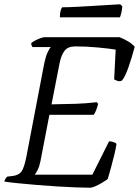

<svg xmlns="http://www.w3.org/2000/svg" viewBox="-27 -878 650 898"><path d="M396 0Q370 0 329 -1.5Q288 -3 240 -6Q192 -9 144.5 -13Q97 -17 57 -21Q17 -25 -7 -29Q-3 -43 7 -52L33 -55Q62 -59 74 -76.5Q86 -94 96 -143L180 -582Q187 -615 196 -634Q205 -653 211 -658H125Q123 -660 121 -665Q119 -670 119 -676Q125 -682 137.5 -688.5Q150 -695 162.5 -699.5Q175 -704 181 -704H532Q551 -697 572 -684.5Q593 -672 603 -659Q589 -606 573 -561Q557 -516 543 -501Q532 -496 521.5 -500Q511 -504 507 -507L514 -646Q483 -651 430 -656Q377 -661 326 -661Q290 -661 274.5 -640Q259 -619 252 -584L214 -390Q280 -391 327 -392.5Q374 -394 426 -400L432 -392Q427 -373 421.5 -360Q416 -347 411 -341H204L162 -123Q157 -99 149 -83Q141 -67 135 -61H405L483 -217Q496 -217 506.5 -212.5Q517 -208 518 -205Q515 -185 508 -155.5Q501 -126 492.5 -95.5Q484 -65 477 -41Q468 -34 452.5 -24.5Q437 -15 421.5 -8Q406 -1 396 0ZM253 -797Q253 -816 256.5 -828Q260 -840 264 -844Q291 -844 330 -846Q369 -848 409.5 -850.5Q450 -853 483.5 -855Q517 -857 535 -858L545 -849Q544 -832 540.5 -818Q537 -804 534 -797Z"/></svg>

Font: Texturina 72pt 72pt Light
Style: Italic
Weight: 300
Italic angle: -11°
Designer: Guillermo Torres Carreño
Foundry: Omnibus-Type
Version: Version 1.002; ttfautohint (v1.8.3)